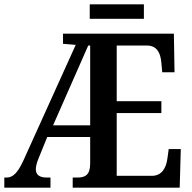

<svg xmlns="http://www.w3.org/2000/svg" viewBox="-20 -870 888 890"><path d="M396 -783H647V-850H396ZM0 0H214V-47H197C164 -47 146 -59 146 -86C146 -98 151 -118 160 -139L199 -235H398V-113C398 -60 376 -47 339 -47H317V0H813L818 -179H762L756 -135C750 -91 730 -55 684 -55H521V-346H728V-401H521V-659H660C707 -659 724 -626 728 -579L732 -535H789L786 -714H272V-667L331 -662L88 -125C63 -71 41 -47 11 -47H0ZM226 -289 389 -659H398V-289Z"/></svg>

Font: Noto Serif Condensed Semi
Style: Regular
Weight: 600
Width: 3
Designer: Monotype Design Team
Foundry: Monotype Imaging Inc.
Version: Version 1.002